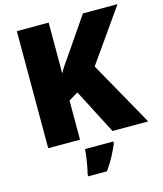

<svg xmlns="http://www.w3.org/2000/svg" viewBox="-134 -812 958 1131"><g transform="rotate(-15 345.5 -246.5)"><path d="M687 0H469L328 -273L271 -239V0H77V-714H271V-404Q283 -427 299 -450.5Q315 -474 330 -495L480 -714H691L466 -394ZM458 72Q441 112 423 146Q405 180 376 221H262V207Q270 175 277 132Q284 89 285 61H458Z"/></g></svg>

Font: Noto Sans Syriac Western Black
Style: Regular
Weight: 900
Designer: Patrick Giasson and the Monotype Design Team
Foundry: Monotype Imaging Inc.
Version: Version 3.000; ttfautohint (v1.8.4.7-5d5b)